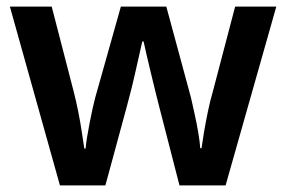

<svg xmlns="http://www.w3.org/2000/svg" viewBox="-20 -563 870 583"><path d="M465 -233Q460 -252 453 -280.5Q446 -309 438.5 -340Q431 -371 425 -397Q419 -423 416 -437H412Q409 -423 403 -397Q397 -371 390 -339.5Q383 -308 375.5 -279.5Q368 -251 363 -232L300 0H162L10 -543H137L204 -284Q211 -257 217.5 -224.5Q224 -192 228.5 -161.5Q233 -131 236 -112H240Q241 -126 244.5 -147Q248 -168 252.5 -191.5Q257 -215 261.5 -235Q266 -255 269 -266L347 -543H485L560 -266Q564 -248 570.5 -219Q577 -190 582 -160.5Q587 -131 588 -113H592Q594 -129 599 -159Q604 -189 611 -223Q618 -257 626 -284L694 -543H819L665 0H525Z"/></svg>

Font: Noto Sans Hanifi Rohingya SemiBold
Style: Regular
Weight: 600
Version: Version 2.101